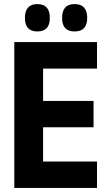

<svg xmlns="http://www.w3.org/2000/svg" viewBox="-20 -920 540 940"><path d="M50 0V-714H455V-584H191V-426H438V-297H191V-129H455V0ZM345 -766Q407 -766 407 -832Q407 -900 345 -900Q284 -900 284 -832Q284 -766 345 -766ZM163 -766Q224 -766 224 -832Q224 -900 163 -900Q102 -900 102 -832Q102 -766 163 -766Z"/></svg>

Font: Noto Sans Mono Condensed Extra
Style: Regular
Weight: 800
Width: 3
Designer: Monotype Design Team
Foundry: Monotype Imaging Inc.
Version: Version 1.900